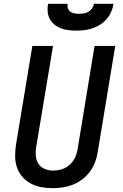

<svg xmlns="http://www.w3.org/2000/svg" viewBox="-20 -975 640 1003"><path d="M255 8Q224 8 194.5 2.5Q165 -3 139.5 -17Q114 -31 95.5 -53Q77 -75 68 -102.5Q59 -130 59 -161Q59 -192 64 -222L149 -735H257L169 -207Q165 -184 167 -161Q169 -138 180.5 -120Q192 -102 212.5 -93Q233 -84 256 -84Q271 -84 286 -86.5Q301 -89 315.5 -95.5Q330 -102 342 -112.5Q354 -123 363 -136Q372 -149 377 -163.5Q382 -178 385 -193L474 -735H582L490 -178Q486 -152 476 -126Q466 -100 449 -77.5Q432 -55 409 -37.5Q386 -20 360 -10Q334 0 307.5 4Q281 8 255 8ZM379 -815Q358 -815 337.5 -817.5Q317 -820 298.5 -827Q280 -834 264.5 -846.5Q249 -859 240 -876Q231 -893 229 -913.5Q227 -934 231 -955H333Q331 -943 335 -931.5Q339 -920 348 -913.5Q357 -907 369 -905Q381 -903 393 -903Q406 -903 418.5 -905Q431 -907 442 -913.5Q453 -920 461 -931.5Q469 -943 471 -955H573Q570 -934 561 -913.5Q552 -893 537.5 -876Q523 -859 503.5 -846.5Q484 -834 463 -827Q442 -820 421 -817.5Q400 -815 379 -815Z"/></svg>

Font: Iosevka Curly SmBdEx
Style: Italic
Weight: 600
Width: 7
Italic angle: -9°
Monospace: yes
Designer: Belleve Invis
Foundry: Belleve Invis
Version: Version 11.1.0; ttfautohint (v1.8.3)